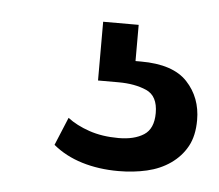

<svg xmlns="http://www.w3.org/2000/svg" viewBox="-31 -39 320 280"><g transform="rotate(5 129.5 101.5)"><path d="M259 125Q259 148 250.5 163.5Q242 179 227 189.5Q212 200 192.5 204.5Q173 209 151 209Q122 209 97.5 201.5Q73 194 55 179L72 138Q85 148 104 154.5Q123 161 147 161Q170 161 184 152Q198 143 198 120Q198 95 181 87.5Q164 80 140 80H110V-6H162V47H170Q217 47 238 69.5Q259 92 259 125Z"/></g></svg>

Font: Zilla Slab Regular
Style: Regular
Weight: 400
Designer: Typotheque.com
Foundry: Typotheque type foundry
Version: Version 1.0; 2017